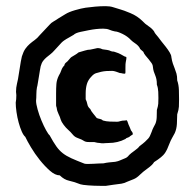

<svg xmlns="http://www.w3.org/2000/svg" viewBox="-20 -735 631 623"><path d="M174 -166Q159 -166 142 -181Q125 -196 109 -216Q93 -236 80.5 -257Q68 -278 62 -291Q56 -296 50.5 -308.5Q45 -321 40.5 -337.5Q36 -354 33.5 -371.5Q31 -389 31 -402Q32 -407 32.5 -413Q33 -419 33 -426Q33 -429 32.5 -432Q32 -435 32 -437Q32 -451 35 -463Q36 -466 38.5 -479Q41 -492 43 -507Q45 -522 47.5 -535Q50 -548 51 -552Q56 -568 62.5 -577Q69 -586 76.5 -592.5Q84 -599 92.5 -605Q101 -611 109 -621L141 -655Q146 -661 154 -665.5Q162 -670 169 -675L192 -689Q203 -696 223.5 -702Q244 -708 258 -710Q272 -712 289 -713.5Q306 -715 323 -715Q337 -715 347.5 -711.5Q358 -708 372 -704Q380 -702 403 -692.5Q426 -683 443 -666Q450 -658 462 -650Q474 -642 480 -633Q482 -628 485.5 -624Q489 -620 493 -615Q497 -609 504 -600.5Q511 -592 518 -583Q525 -574 530.5 -565Q536 -556 536 -550Q538 -537 541 -528.5Q544 -520 547 -512.5Q550 -505 552.5 -496.5Q555 -488 555 -474Q560 -460 560.5 -442.5Q561 -425 561 -413Q561 -399 560.5 -389Q560 -379 555 -364Q555 -350 554 -333Q553 -316 547 -303Q543 -295 538.5 -287.5Q534 -280 529 -267Q523 -250 515 -238Q507 -226 480 -209Q475 -200 459 -188.5Q443 -177 434 -168Q424 -158 414.5 -154Q405 -150 392 -145Q385 -141 374 -139Q360 -137 347.5 -135.5Q335 -134 324 -132H315H314H313H312H311H310H308H307H306H304Q286 -132 266.5 -133.5Q247 -135 241 -137Q221 -145 204.5 -148.5Q188 -152 174 -166ZM141 -296Q153 -274 162.5 -260.5Q172 -247 183.5 -238Q195 -229 211.5 -221.5Q228 -214 254 -204Q257 -203 265 -203Q273 -203 282 -203.5Q291 -204 300.5 -204.5Q310 -205 316 -205Q324 -207 333.5 -208Q343 -209 354 -210Q359 -211 362.5 -212Q366 -213 368 -214Q379 -219 386 -221.5Q393 -224 399 -232Q405 -238 416.5 -246Q428 -254 433 -261Q444 -269 450.5 -275Q457 -281 461 -285.5Q465 -290 467 -295Q469 -300 472 -307Q475 -316 478 -321.5Q481 -327 484 -333Q488 -342 488.5 -355Q489 -368 489 -378Q493 -391 493.5 -398.5Q494 -406 494 -417Q494 -424 493.5 -437Q493 -450 489 -460Q489 -471 487.5 -478Q486 -485 483.5 -491Q481 -497 479 -503Q477 -509 476 -519Q476 -524 472 -530Q468 -536 462.5 -542.5Q457 -549 452 -555Q447 -561 445 -567Q441 -571 437.5 -573.5Q434 -576 433 -580Q428 -588 419 -594Q410 -600 405 -605Q394 -617 377.5 -625Q361 -633 353 -633Q343 -635 335 -638.5Q327 -642 315 -642Q293 -642 268 -637Q257 -635 241 -631.5Q225 -628 219 -622L200 -611H199V-610H198L197 -609H196L195 -608H194V-607H193L192 -606H191Q191 -605 190 -605Q184 -601 180 -597L157 -572Q150 -564 143.5 -559Q137 -554 131 -549Q125 -544 120 -537.5Q115 -531 112 -520Q111 -517 109.5 -506.5Q108 -496 106 -485Q104 -474 102.5 -464Q101 -454 100 -452Q98 -441 98 -429Q98 -417 97 -408Q97 -398 102 -380Q107 -362 114.5 -344Q122 -326 129.5 -312.5Q137 -299 141 -296ZM308 -502Q299 -500 291.5 -497.5Q284 -495 277 -487Q266 -476 262 -462.5Q258 -449 258 -432V-413Q262 -405 263.5 -396.5Q265 -388 273 -381Q276 -374 282 -367Q288 -360 294 -352Q299 -350 304.5 -349Q310 -348 314 -344Q324 -341 336.5 -340.5Q349 -340 360 -340Q365 -340 370.5 -342Q376 -344 387 -344Q388 -345 389 -345Q392 -345 393.5 -341Q395 -337 397 -331Q399 -327 401 -322Q403 -317 405 -312Q407 -309 409 -306.5Q411 -304 411 -299L402 -293Q400 -290 394.5 -288.5Q389 -287 387 -284Q362 -271 332 -271Q325 -271 321 -270.5Q317 -270 315 -270Q308 -270 304 -271Q297 -271 286 -274H279H276H274H273Q262 -274 259 -275Q255 -276 252 -278Q249 -280 245 -282L230 -288Q222 -291 215.5 -299Q209 -307 201 -314Q194 -320 186.5 -330Q179 -340 177 -347Q175 -355 170 -365Q165 -375 164 -385Q162 -391 162 -393V-396V-397V-398V-399V-432Q162 -449 163 -462.5Q164 -476 171 -490Q176 -498 179 -507Q182 -516 189 -523Q189 -527 192.5 -530.5Q196 -534 199 -536Q203 -540 206 -544Q209 -548 212 -550Q220 -555 224.5 -557.5Q229 -560 235 -565Q246 -568 255.5 -571Q265 -574 273 -574Q284 -576 289.5 -577.5Q295 -579 298 -579Q305 -579 313 -575Q320 -574 327.5 -573Q335 -572 340 -569Q342 -569 343 -568Q347 -568 349.5 -567.5Q352 -567 357 -565Q364 -563 371.5 -559Q379 -555 384 -552L390 -550V-544Q390 -543 388 -533Q387 -530 387 -514V-500Q387 -496 385 -496H384H383Q379 -496 376 -497Q373 -498 369 -498Q364 -500 356.5 -502.5Q349 -505 344 -505Q334 -505 325.5 -504.5Q317 -504 308 -502Z"/></svg>

Font: Kirang Haerang sl
Style: Regular
Weight: 400
Version: Version 1.00